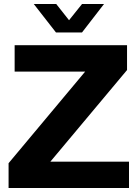

<svg xmlns="http://www.w3.org/2000/svg" viewBox="-20 -940 688 960"><path d="M405.8 -582H53.2V-713.9H615.2V-589.8L231.9 -131.8H625V0H22.9V-124ZM259.8 -777.8 148.9 -919.9H261.2L325.2 -838.9L390.1 -919.9H500L390.1 -777.8Z"/></svg>

Font: XB Khoramshahr
Style: Bold
Weight: 700
Designer: Behnam
Foundry: Irmug
Version: Version 8.005 2009